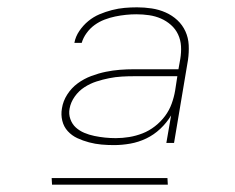

<svg xmlns="http://www.w3.org/2000/svg" viewBox="-20 -713 640 524"><path d="M291 -317Q274 -317 257 -318.5Q240 -320 223 -324.5Q206 -329 191 -336Q176 -343 165 -355Q154 -367 150 -383.5Q146 -400 149 -417Q152 -437 163.5 -455Q175 -473 192 -485.5Q209 -498 229 -505.5Q249 -513 268.5 -517Q288 -521 307 -522.5Q326 -524 346 -524H467L472 -552Q475 -570 474 -587Q473 -604 466 -619Q459 -634 446.5 -645Q434 -656 419 -662.5Q404 -669 387 -671.5Q370 -674 352 -674Q338 -674 323.5 -672.5Q309 -671 294.5 -668Q280 -665 265.5 -659.5Q251 -654 238.5 -645Q226 -636 216.5 -623Q207 -610 203 -596H183Q186 -613 196.5 -628.5Q207 -644 221 -655.5Q235 -667 251.5 -674Q268 -681 285.5 -685.5Q303 -690 320 -691.5Q337 -693 354 -693Q374 -693 394 -690Q414 -687 432 -679Q450 -671 464 -658Q478 -645 486 -627.5Q494 -610 495 -590Q496 -570 493 -549L455 -323H434L447 -398Q435 -378 417.5 -361.5Q400 -345 379 -335Q358 -325 335.5 -321Q313 -317 291 -317ZM296 -336Q314 -336 332.5 -339Q351 -342 369 -349Q387 -356 403 -368.5Q419 -381 430.5 -396.5Q442 -412 448.5 -430Q455 -448 458 -466L464 -505H346Q329 -505 312 -504Q295 -503 277.5 -499.5Q260 -496 243 -490.5Q226 -485 210.5 -475Q195 -465 184 -449.5Q173 -434 170 -417Q167 -402 172 -388Q177 -374 187 -365Q197 -356 210 -350.5Q223 -345 237.5 -342Q252 -339 266.5 -337.5Q281 -336 296 -336ZM438 -209H122L121 -227H437Z"/></svg>

Font: Iosevka Aile Thin Oblique
Style: Regular
Weight: 100
Italic angle: -9°
Designer: Belleve Invis
Foundry: Belleve Invis
Version: Version 31.1.0; ttfautohint (v1.8.4)